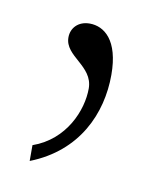

<svg xmlns="http://www.w3.org/2000/svg" viewBox="-42 -109 251 299"><g transform="rotate(10 84.0 40.5)"><path d="M23 129V154C97 125 125 61 125 0C125 -55 101 -73 78 -73C60 -73 49 -61 49 -46C49 -16 94 -9 94 27C94 61 74 111 23 129Z"/></g></svg>

Font: Noto Serif Myanmar Condensed Thin
Style: Regular
Weight: 100
Width: 3
Designer: Ben Mitchell and the Monotype Design Team
Foundry: Monotype Imaging Inc.
Version: Version 2.106